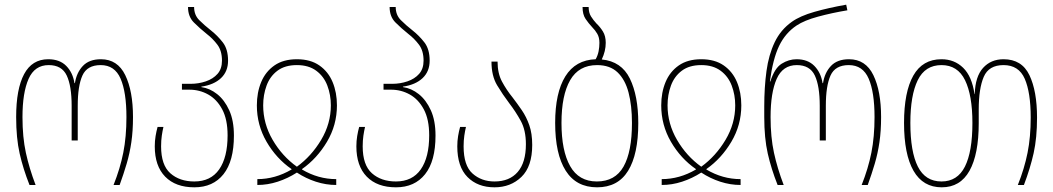

<svg xmlns="http://www.w3.org/2000/svg" viewBox="-20 -790 4498 820"><path d="M106 0Q79 -68 64 -134Q49 -200 49 -290Q49 -410 83 -473.5Q117 -537 186 -537Q235 -537 263 -508.5Q291 -480 298 -435H300Q307 -480 334 -508.5Q361 -537 411 -537Q482 -537 515 -469Q548 -401 548 -290Q548 -231 541 -183Q534 -135 521 -91Q508 -47 491 0H465Q493 -70 506.5 -138Q520 -206 520 -290Q520 -396 495 -454Q470 -512 410 -512Q352 -512 332 -467.5Q312 -423 312 -338V-190H286V-338Q286 -423 265 -467.5Q244 -512 188 -512Q128 -512 102 -453Q76 -394 76 -290Q76 -204 90.5 -137.5Q105 -71 132 0Z M810 10Q730 10 685.5 -35.5Q641 -81 641 -165Q641 -188 644.5 -209Q648 -230 653 -248H678Q674 -231 671 -210.5Q668 -190 668 -165Q668 -85 707.5 -50Q747 -15 810 -15Q880 -15 916 -66.5Q952 -118 952 -212Q952 -280 929 -323Q906 -366 869 -386.5Q832 -407 789 -407H757V-432H794Q828 -432 859 -442.5Q890 -453 909 -474.5Q928 -496 928 -531Q928 -573 908.5 -599Q889 -625 863 -645Q833 -669 808 -694Q783 -719 783 -760H809Q809 -726 831 -704Q853 -682 881 -660Q909 -638 931.5 -609Q954 -580 954 -531Q954 -485 924 -456.5Q894 -428 840 -420V-418Q876 -413 907.5 -388Q939 -363 959 -319Q979 -275 979 -211Q979 -102 934.5 -46Q890 10 810 10Z M1079 0V-25Q1155 -25 1225 -66V-68Q1160 -113 1118.5 -184.5Q1077 -256 1077 -340Q1077 -395 1095.5 -439.5Q1114 -484 1152 -510.5Q1190 -537 1248 -537Q1306 -537 1344 -510.5Q1382 -484 1400.5 -439.5Q1419 -395 1419 -340Q1419 -256 1376.5 -184.5Q1334 -113 1270 -68V-66Q1339 -25 1416 -25V0Q1372 0 1329 -14Q1286 -28 1248 -53Q1209 -28 1166 -14Q1123 0 1079 0ZM1248 -78Q1310 -123 1351.5 -192.5Q1393 -262 1393 -340Q1393 -385 1378 -424.5Q1363 -464 1330.5 -488Q1298 -512 1248 -512Q1197 -512 1165 -488Q1133 -464 1118.5 -424.5Q1104 -385 1104 -340Q1104 -262 1144.5 -192.5Q1185 -123 1248 -78Z M1671 10Q1591 10 1546.5 -35.5Q1502 -81 1502 -165Q1502 -188 1505.5 -209Q1509 -230 1514 -248H1539Q1535 -231 1532 -210.5Q1529 -190 1529 -165Q1529 -85 1568.5 -50Q1608 -15 1671 -15Q1741 -15 1777 -66.5Q1813 -118 1813 -212Q1813 -280 1790 -323Q1767 -366 1730 -386.5Q1693 -407 1650 -407H1618V-432H1655Q1689 -432 1720 -442.5Q1751 -453 1770 -474.5Q1789 -496 1789 -531Q1789 -573 1769.5 -599Q1750 -625 1724 -645Q1694 -669 1669 -694Q1644 -719 1644 -760H1670Q1670 -726 1692 -704Q1714 -682 1742 -660Q1770 -638 1792.5 -609Q1815 -580 1815 -531Q1815 -485 1785 -456.5Q1755 -428 1701 -420V-418Q1737 -413 1768.5 -388Q1800 -363 1820 -319Q1840 -275 1840 -211Q1840 -102 1795.5 -46Q1751 10 1671 10Z M2092 10Q2020 10 1976.5 -34Q1933 -78 1933 -165Q1933 -188 1936.5 -209Q1940 -230 1945 -248H1970Q1966 -231 1963 -210.5Q1960 -190 1960 -165Q1960 -83 1998 -49Q2036 -15 2092 -15Q2156 -15 2191 -55.5Q2226 -96 2226 -174Q2226 -234 2204 -274Q2182 -314 2155 -349Q2127 -386 2103 -426Q2079 -466 2079 -527H2105Q2105 -477 2124 -441.5Q2143 -406 2169 -374Q2189 -348 2208.5 -319.5Q2228 -291 2240.5 -255.5Q2253 -220 2253 -171Q2253 -79 2207 -34.5Q2161 10 2092 10Z M2550 -536Q2634 -528 2670 -454.5Q2706 -381 2706 -264Q2706 -131 2662.5 -60.5Q2619 10 2530 10Q2441 10 2396 -61Q2351 -132 2351 -265Q2351 -394 2394.5 -464Q2438 -534 2524 -537Q2533 -553 2536.5 -571Q2540 -589 2540 -607Q2540 -630 2531 -645.5Q2522 -661 2509 -674Q2494 -690 2481 -709Q2468 -728 2468 -760H2494Q2494 -736 2504 -720Q2514 -704 2527 -690Q2543 -675 2555 -655.5Q2567 -636 2567 -607Q2567 -572 2550 -536ZM2529 -15Q2607 -15 2643 -78.5Q2679 -142 2679 -265Q2679 -339 2664.5 -394.5Q2650 -450 2617.5 -481Q2585 -512 2530 -512Q2452 -512 2415 -447.5Q2378 -383 2378 -265Q2378 -146 2415 -80.5Q2452 -15 2529 -15Z M2806 0V-25Q2882 -25 2952 -66V-68Q2887 -113 2845.5 -184.5Q2804 -256 2804 -340Q2804 -395 2822.5 -439.5Q2841 -484 2879 -510.5Q2917 -537 2975 -537Q3033 -537 3071 -510.5Q3109 -484 3127.5 -439.5Q3146 -395 3146 -340Q3146 -256 3103.5 -184.5Q3061 -113 2997 -68V-66Q3066 -25 3143 -25V0Q3099 0 3056 -14Q3013 -28 2975 -53Q2936 -28 2893 -14Q2850 0 2806 0ZM2975 -78Q3037 -123 3078.5 -192.5Q3120 -262 3120 -340Q3120 -385 3105 -424.5Q3090 -464 3057.5 -488Q3025 -512 2975 -512Q2924 -512 2892 -488Q2860 -464 2845.5 -424.5Q2831 -385 2831 -340Q2831 -262 2871.5 -192.5Q2912 -123 2975 -78Z M3301 0Q3274 -68 3259 -134Q3244 -200 3244 -290V-335Q3244 -417 3253.5 -486.5Q3263 -556 3288.5 -609.5Q3314 -663 3362 -697Q3397 -722 3458.5 -739.5Q3520 -757 3594 -770L3599 -746Q3533 -735 3474 -719Q3415 -703 3382 -681Q3334 -649 3307.5 -594Q3281 -539 3268 -442H3270Q3288 -499 3318.5 -518Q3349 -537 3382 -537Q3430 -537 3458 -508.5Q3486 -480 3493 -435H3495Q3502 -480 3529 -508.5Q3556 -537 3606 -537Q3677 -537 3710 -469Q3743 -401 3743 -290Q3743 -231 3736 -183Q3729 -135 3716 -91Q3703 -47 3686 0H3660Q3688 -70 3701.5 -138Q3715 -206 3715 -290Q3715 -396 3690 -454Q3665 -512 3605 -512Q3547 -512 3527 -467.5Q3507 -423 3507 -338V-190H3481V-338Q3481 -423 3460 -467.5Q3439 -512 3383 -512Q3323 -512 3297 -453Q3271 -394 3271 -290Q3271 -204 3285.5 -137.5Q3300 -71 3327 0Z M4002 10Q3922 10 3881.5 -60.5Q3841 -131 3841 -265Q3841 -397 3880.5 -467Q3920 -537 4001 -537Q4056 -537 4093.5 -500.5Q4131 -464 4142 -388H4143Q4145 -463 4178.5 -500Q4212 -537 4266 -537Q4344 -537 4376.5 -469Q4409 -401 4409 -288Q4409 -201 4394.5 -136Q4380 -71 4353 0H4327Q4355 -70 4368.5 -137.5Q4382 -205 4382 -288Q4382 -395 4356.5 -453.5Q4331 -512 4266 -512Q4203 -512 4181.5 -462Q4160 -412 4160 -322V-264Q4160 -131 4120.5 -60.5Q4081 10 4002 10ZM4001 -15Q4069 -15 4101 -78.5Q4133 -142 4133 -265Q4133 -383 4101.5 -447.5Q4070 -512 4001 -512Q3931 -512 3899.5 -447.5Q3868 -383 3868 -265Q3868 -142 3900 -78.5Q3932 -15 4001 -15Z"/></svg>

Font: Noto Sans Georgian Condensed Thin
Style: Regular
Weight: 100
Width: 3
Designer: Monotype Design Team, Akaki Razmadze
Foundry: Google LLC
Version: Version 2.005; ttfautohint (v1.8.4.7-5d5b)